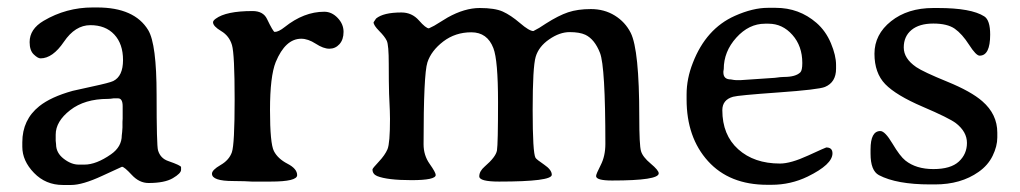

<svg xmlns="http://www.w3.org/2000/svg" viewBox="-20 -496 2790 525"><path d="M274.9 -225.6Q211.4 -225.6 171.9 -194.8Q132.3 -164.1 132.3 -127.9V-111.3Q133.3 -105.5 133.3 -101.6Q133.3 -78.1 154.1 -62Q174.8 -45.9 195.3 -45.9H210.9Q243.2 -45.9 283.7 -74.2Q313 -94.7 313 -126Q314 -131.8 314 -134.8L314.9 -147.5V-162.6L315.4 -171.9V-205.6Q315.4 -227.1 302.7 -227.1H290.5Q281.7 -225.6 274.9 -225.6ZM233.4 -475.6H245.6Q347.7 -475.6 385.3 -413.6Q408.2 -375.5 408.2 -236.8Q408.2 -98.1 412.1 -85Q418.5 -63 439.9 -55.7Q475.1 -43.5 475.1 -39.1V-31.7Q475.1 -22 452.6 -8.8Q430.2 4.4 386.2 4.4Q360.8 4.4 340.3 -17.8Q319.8 -40 313.5 -40Q313 -40 259.3 -15.1Q205.6 9.8 174.8 9.8H151.9Q105 9.8 73 -23.2Q41 -56.2 41 -94.7V-106.9Q41 -168.5 87.4 -205.6Q119.1 -231 178.7 -247.6Q185.5 -249.5 232.4 -259.5Q279.3 -269.5 289.6 -274.4Q316.4 -287.6 316.4 -331.8Q316.4 -376 292.5 -401.6Q268.6 -427.2 227.1 -427.2Q185.5 -427.2 154.8 -381.8Q124 -336.4 90.8 -336.4Q83.5 -336.4 72.3 -347.2Q61 -357.9 61 -380.9Q61 -416.5 99.1 -439Q161.1 -475.6 233.4 -475.6Z M720.2 0.5H668.5L647.9 -0.5L617.7 -1Q559.6 -1 559.6 -21Q559.6 -31.2 583 -44.7Q606.4 -58.1 614 -79.6Q621.6 -101.1 621.6 -224.4Q621.6 -347.7 614.3 -372.8Q606.9 -397.9 584.7 -411.1Q562.5 -424.3 562.5 -435.1Q562.5 -439.5 569.8 -444.8Q598.1 -465.8 670.4 -465.8Q699.7 -465.8 710 -444.3Q727.1 -408.7 731 -408.7Q741.7 -408.7 758.3 -421.9Q811 -463.9 866.7 -463.9Q887.2 -463.9 903.3 -447Q919.4 -430.2 919.4 -408.9Q919.4 -387.7 908.2 -375.2Q897 -362.8 880.6 -362.8Q864.3 -362.8 843.3 -376.5Q822.3 -390.1 803.7 -390.1Q760.3 -390.1 733.9 -326.2Q718.3 -287.1 718.3 -195.3Q718.3 -103.5 729 -82.8Q739.7 -62 766.1 -48.3Q792.5 -34.7 792.5 -17.1Q792.5 0.5 720.2 0.5Z M1329.1 -364.3Q1312.5 -407.7 1268.8 -407.7Q1225.1 -407.7 1192.1 -382.6Q1159.2 -357.4 1148.7 -325.4Q1138.2 -293.5 1138.2 -101.6Q1138.2 -71.3 1154.8 -47.9Q1171.4 -24.4 1171.4 -17.6Q1171.4 -3.4 1105.2 -3.4Q1039.1 -3.4 1011.2 -14.6Q998.5 -20 998.5 -32.7Q998.5 -35.6 1015.6 -53.7Q1032.7 -71.8 1039.6 -88.1Q1046.4 -104.5 1046.4 -170.9L1045.9 -193.8L1043.9 -239.7Q1043 -269.5 1043 -321.3Q1043 -373 1037.6 -384.5Q1032.2 -396 1016.8 -411.4Q1001.5 -426.8 1001.5 -435.1L1008.3 -445.3Q1028.3 -461.9 1077.6 -461.9Q1106.4 -461.9 1125.5 -440.2Q1144.5 -418.5 1152.8 -418.5L1167.5 -425.8L1204.1 -448.2Q1250.5 -474.1 1291.7 -474.1Q1333 -474.1 1354.7 -464.4Q1376.5 -454.6 1401.9 -432.9Q1427.2 -411.1 1438.5 -411.1L1454.6 -419.9L1472.7 -431.6Q1507.3 -453.6 1533.4 -462.4Q1559.6 -471.2 1595.9 -471.2Q1632.3 -471.2 1660.9 -453.6Q1689.5 -436 1704.6 -406.2Q1728 -359.4 1728 -176.8Q1728 -99.1 1732.7 -83Q1737.3 -66.9 1759.3 -48.6Q1781.2 -30.3 1781.2 -22Q1781.2 -2.4 1653.8 -2.4Q1609.9 -2.4 1609.9 -14.6Q1609.9 -20 1622.6 -44.7Q1635.3 -69.3 1635.3 -102.5Q1635.3 -314 1620.6 -351.3Q1606 -388.7 1580.6 -400.9Q1564.9 -408.2 1537.6 -408.2Q1510.3 -408.2 1481.7 -388.4Q1453.1 -368.7 1444.8 -340.8Q1436.5 -313 1436.5 -195.6Q1436.5 -78.1 1444.3 -64.5Q1446.8 -60.1 1467.8 -45.9Q1488.8 -31.7 1488.8 -18.1Q1488.8 0.5 1344.7 0.5Q1290.5 0.5 1290.5 -13.7Q1290.5 -27.8 1305.2 -40.5Q1335.9 -66.9 1338.9 -84.7Q1341.8 -102.5 1341.8 -217Q1341.8 -331.5 1329.1 -364.3Z M1992.7 -276.9H2005.4L2098.6 -283.2Q2115.7 -285.6 2123.5 -285.6Q2155.8 -285.6 2168.5 -298.3Q2173.8 -303.7 2173.8 -323.7Q2173.8 -370.1 2146.7 -400.6Q2119.6 -431.2 2081.5 -431.2H2071.8Q2027.8 -431.2 1993.4 -393.1Q1959 -355 1959 -307.1L1958 -300.8V-297.9Q1958 -278.8 1978.5 -278.8Q1988.3 -276.9 1992.7 -276.9ZM1955.1 -194.8Q1955.1 -127 1998.5 -87.9Q2042 -48.8 2112.8 -48.8Q2142.1 -48.8 2189.9 -70.8Q2237.8 -92.8 2239.3 -92.8Q2256.3 -92.8 2256.3 -76.7Q2256.3 -46.4 2188.5 -13.2Q2142.1 9.3 2089.4 9.3H2078.1Q1974.6 9.3 1916 -55.4Q1857.4 -120.1 1857.4 -224.1V-235.4Q1857.4 -236.3 1857.4 -237.8Q1857.4 -280.8 1874.5 -324.2Q1910.6 -417.5 1989.3 -452.6Q2038.6 -474.6 2079.6 -474.6H2101.1Q2165 -474.6 2212.4 -433.6Q2237.8 -411.6 2252 -377.9Q2266.1 -344.2 2266.1 -318.4V-308.1Q2266.1 -271 2235.8 -258.3Q2218.3 -251 2108.2 -243.2Q1998 -235.4 1984.4 -231.4Q1955.1 -223.1 1955.1 -194.8Z M2707 -133.3V-120.1Q2707 -96.2 2694.3 -70.1Q2681.6 -43.9 2655.8 -25.9Q2607.4 8.3 2536.6 8.3H2523.4Q2431.6 8.3 2383.3 -17.1Q2360.4 -29.3 2360.4 -75.7V-87.4Q2360.4 -137.7 2387.2 -137.7Q2399.9 -137.7 2420.4 -103.3Q2440.9 -68.8 2455.6 -57.1Q2484.9 -33.7 2532.2 -33.7Q2579.6 -33.7 2601.8 -54.2Q2624 -74.7 2624 -105.2Q2624 -135.7 2593.8 -159.2Q2575.2 -173.3 2502.7 -204.3Q2430.2 -235.4 2400.6 -265.9Q2371.1 -296.4 2371.1 -349.1Q2371.1 -401.9 2416.5 -438Q2461.9 -474.1 2531.7 -474.1H2544.9Q2635.7 -474.1 2671.4 -451.2Q2687.5 -440.9 2687.5 -401.4Q2687.5 -343.8 2658.7 -343.8Q2648.9 -343.8 2629.9 -373.5Q2610.8 -403.3 2590.6 -417.5Q2570.3 -431.6 2532 -431.6Q2493.7 -431.6 2472.4 -414.1Q2451.2 -396.5 2451.2 -366.2Q2451.2 -335.9 2485.4 -312.5Q2504.9 -299.3 2570.1 -272.7Q2635.3 -246.1 2666 -219.2Q2707 -183.6 2707 -133.3Z"/></svg>

Font: Averia Serif Libre Light
Style: Regular
Weight: 300
Version: Version 1.002